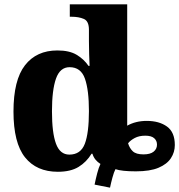

<svg xmlns="http://www.w3.org/2000/svg" viewBox="-20 -780 824 883"><path d="M415 69Q420 44 427 17Q434 -10 442 -26Q429 -34 419.5 -45.5Q410 -57 405 -73H401Q378 -35 341.5 -12.5Q305 10 246 10Q148 10 95 -56.5Q42 -123 42 -267Q42 -412 95 -480Q148 -548 244 -548Q299 -548 332.5 -528Q366 -508 387 -477H392Q391 -496 390 -530Q389 -564 389 -591V-643Q389 -683 365.5 -693Q342 -703 309 -703H301V-760H565V-202Q604 -224 655 -224Q712 -224 748 -198Q784 -172 784 -113Q784 -80 766 -52.5Q748 -25 709 -8.5Q670 8 605 8Q540 8 511 -2Q504 11 497 37Q490 63 486 83ZM299 -69Q351 -69 370 -118.5Q389 -168 389 -269Q389 -366 370.5 -418.5Q352 -471 300 -471Q256 -471 237.5 -418.5Q219 -366 219 -268Q219 -169 237.5 -119Q256 -69 299 -69ZM640 -70Q671 -70 686.5 -82.5Q702 -95 702 -115Q702 -133 689 -144.5Q676 -156 648 -156Q620 -156 600 -145.5Q580 -135 569 -121Q576 -98 591 -84Q606 -70 640 -70Z"/></svg>

Font: Noto Serif ExtraBold
Style: Regular
Weight: 800
Designer: Monotype Design Team
Foundry: Monotype Imaging Inc.
Version: Version 2.014